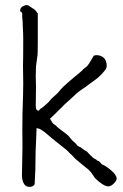

<svg xmlns="http://www.w3.org/2000/svg" viewBox="-20 -722 483 752"><path d="M128 -671V-566Q128 -513 127 -507Q122 -471 121 -462V-461Q119 -423 121 -384Q121 -349 120 -307Q120 -305 121 -300Q121 -293 126 -290L130 -288L133 -290L135 -292Q137 -295 138 -296Q143 -298 145 -300Q166 -317 170 -322Q180 -335 193 -346Q207 -357 218 -372Q230 -385 243 -396Q252 -404 262 -412.5Q272 -421 282 -429Q287 -433 291.5 -437Q296 -441 302 -446L306 -451L316 -459H317L322 -464Q330 -473 346 -502Q349 -506 357 -506Q376 -506 387 -495Q398 -484 398 -463Q398 -457 393 -449Q387 -441 379.5 -433Q372 -425 364 -418Q356 -412 351 -408Q334 -395 317 -383Q286 -362 281 -357Q267 -344 252 -330Q244 -323 236 -316L221 -301Q183 -263 179 -260L175 -257L178 -254Q186 -238 192 -235Q199 -231 205 -224Q213 -217 220 -212Q227 -207 236 -200Q243 -195 248 -190Q253 -184 258 -178Q263 -171 270 -166Q275 -162 279 -157Q284 -149 289 -148Q296 -146 301 -141Q310 -134 312 -133Q318 -130 320 -129Q323 -125 325 -124Q327 -122 328 -120Q331 -118 333 -115L334 -114Q338 -111 340 -109L344 -104H345Q350 -100 355 -98L358 -96L359 -94L361 -93H363V-92H365Q370 -89 372 -87Q376 -80 380 -78Q388 -75 397.5 -68.5Q407 -62 416 -54Q425 -47 431 -38Q437 -29 437 -23Q437 -14 425.5 -3Q414 8 405 8Q397 8 387 3Q377 -3 367 -11Q352 -23 349 -29Q342 -40 336 -47.5Q330 -55 325 -59Q320 -63 315 -67Q304 -76 294 -84Q284 -92 275 -100H276H275L262 -114L253 -122Q246 -130 238 -137Q229 -144 219.5 -151.5Q210 -159 200 -167Q193 -172 184 -180Q175 -188 165 -196Q156 -204 147 -210Q138 -217 129 -219L123 -220V-214Q123 -202 121 -165Q119 -127 119 -93Q119 -74 118.5 -57.5Q118 -41 117 -28Q116 -14 116 -5Q115 -1 115 1L114 2Q111 6 106 8Q101 10 96 10Q81 10 74 -2Q66 -15 66 -36Q68 -133 68 -148Q67 -210 68 -274Q71 -356 71 -396Q70 -458 70 -467Q71 -477 71 -572Q71 -577 70.5 -592.5Q70 -608 69 -625Q69 -641 67 -654Q67 -661 67 -668V-670L66 -672L63 -675L59 -678Q59 -680 59 -681Q59 -690 67 -696Q77 -702 84 -702Q89 -702 92 -700Q97 -697 104 -692Q111 -688 117 -683Q122 -678 125 -673L126 -671ZM253 -122V-123Z"/></svg>

Font: ToneOZ-Pinyin-Tsuipita-TC
Style: Regular
Weight: 400
Designer: ÂÆ£ÂøóÂáåJeffrey Xuan(jeffreyx@gmail.com, ToneOZ.com) ÈòøÂù§(cjkFonts)
Foundry: ToneOZ
Version: Version 0.24071